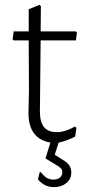

<svg xmlns="http://www.w3.org/2000/svg" viewBox="-20 -583 349 789"><path d="M288 -63 294 -58 289 -22Q252 -3 221 3L205 53L237 73Q256 84 264.5 96.5Q273 109 273 126Q273 153 252.5 169.5Q232 186 202 186Q162 186 136 154L143 125L147 124Q160 140 171.5 147.5Q183 155 200 155Q216 155 226 147Q236 139 236 125Q236 115 230.5 109Q225 103 213 96L167 68L187 3Q97 -13 97 -119L99 -209L98 -417H36L32 -422L36 -454H98V-545L142 -563L148 -558L147 -454H292L296 -449L292 -417H147L144 -124Q144 -81 161 -60.5Q178 -40 213 -40Q248 -40 288 -63Z"/></svg>

Font: Luna Sans Light
Style: Regular
Weight: 300
Designer: Juan Pablo del Peral
Foundry: Huerta Tipografica
Version: Version 2.001; ttfautohint (v1.5)